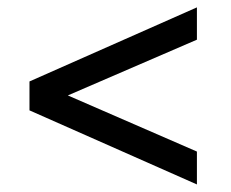

<svg xmlns="http://www.w3.org/2000/svg" viewBox="-20 -512 610 508"><path d="M501 -111V-24L58 -220V-296.5L501 -492.5V-407L159.5 -259.5Z"/></svg>

Font: Newsreader 6pt
Style: Regular
Weight: 400
Designer: Hugues Gentile
Foundry: Production Type
Version: Version 1.003; ttfautohint (v1.8.3)